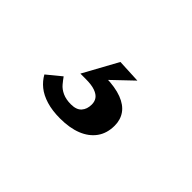

<svg xmlns="http://www.w3.org/2000/svg" viewBox="-45 -191 641 641"><g transform="rotate(45 275.0 129.0)"><path d="M244 267Q207 267 179 258.5Q151 250 132.5 235Q114 220 103 200L153 159Q160 169 170 181Q180 193 196.5 200.5Q213 208 236 208Q262 208 274 194.5Q286 181 286 159Q286 145 279 135Q272 125 255.5 119Q239 113 211 113H186L253 -9L337 -5L249 79L254 62Q301 63 331 74.5Q361 86 375.5 106.5Q390 127 390 155Q390 191 372 216Q354 241 321.5 254Q289 267 244 267Z"/></g></svg>

Font: Roboto Serif SemiBold
Style: Italic
Weight: 600
Italic angle: -10°
Version: Version 1.007